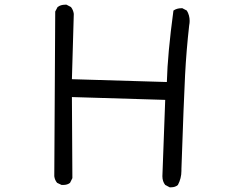

<svg xmlns="http://www.w3.org/2000/svg" viewBox="-20 -764 1040 817"><path d="M708 33H702L683 23Q671 8 671 -14L683 -339L286 -351L288 -6L278 14Q267 23 249 23H242L223 14Q213 2 211 -14L215 -715L225 -734Q238 -744 257 -744H263L282 -734Q292 -721 294 -705L286 -427L690 -415Q693 -534 718 -719Q732 -729 752 -729H756L775 -719Q787 -699 787 -675Q787 -666 785 -656Q773 -550 767.5 -443.5Q762 -337 752 -45V-37Q752 -5 737 23Q726 33 708 33Z"/></svg>

Font: Xiaolai SC
Style: Regular
Weight: 400
Designer: Nozomi Seto 瀬戸のぞみ
Version: Version 3.11;December 4, 2020;FontCreator 13.0.0.2613 64-bit